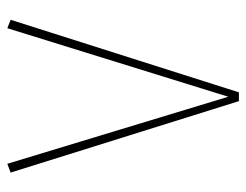

<svg xmlns="http://www.w3.org/2000/svg" viewBox="-94 -573 672 524"><g transform="rotate(90 242.0 -311.0)"><path d="M427 5 244 -598 57 5 34 -4 232 -627H256L451 -4Z"/></g></svg>

Font: FiraGO Thin
Style: Italic
Weight: 100
Italic angle: -8°
Designer: bBox Type GmbH
Foundry: bBox Type GmbH
Version: Version 1.001